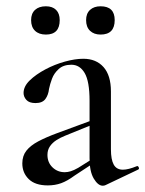

<svg xmlns="http://www.w3.org/2000/svg" viewBox="-20 -583 462 611"><path d="M316 6Q312 8 307 8Q292 8 278.5 -14.5Q265 -37 265 -79V-262Q265 -324 249.5 -350.5Q234 -377 207 -377Q182 -377 167 -363.5Q152 -350 145.5 -332.5Q139 -315 136 -300Q134 -281 124.5 -268Q115 -255 93 -255Q73 -255 64 -265Q55 -275 55 -287Q55 -308 74.5 -327Q94 -346 124 -362Q154 -378 186.5 -387Q219 -396 245 -396Q286 -396 309.5 -369.5Q333 -343 333 -292V-108Q333 -75 342 -59Q351 -43 371 -43Q388 -43 415 -54Q419 -56 421.5 -50.5Q424 -45 419 -43ZM132 7Q92 7 71.5 -13Q51 -33 51 -63Q51 -87 64 -103.5Q77 -120 101.5 -133Q126 -146 161 -159L275 -201L278 -188L187 -151Q172 -145 159.5 -137Q147 -129 139 -117.5Q131 -106 131 -90Q131 -66 147 -50.5Q163 -35 186 -35Q195 -35 205 -38Q215 -41 229 -49L288 -86L290 -72L217 -24Q194 -7 174.5 0Q155 7 132 7ZM126 -473Q104 -473 91.5 -485Q79 -497 79 -519Q79 -540 91.5 -551.5Q104 -563 126 -563Q147 -563 158.5 -551.5Q170 -540 170 -519Q170 -473 126 -473ZM300 -473Q279 -473 266.5 -485Q254 -497 254 -519Q254 -540 266.5 -551.5Q279 -563 300 -563Q345 -563 345 -519Q345 -473 300 -473Z"/></svg>

Font: Cormorant Garamond Light Medium
Style: Regular
Weight: 500
Version: Version 4.001